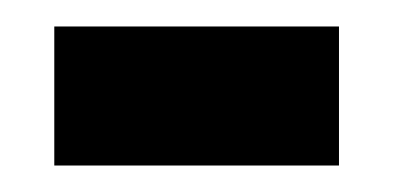

<svg xmlns="http://www.w3.org/2000/svg" viewBox="-20 -345 297 145"><path d="M21 -220H236V-325H21Z"/></svg>

Font: Noto Serif Georgian ExtraCondensed ExtraBold
Style: Regular
Weight: 800
Width: 2
Designer: Monotype Design Team, Akaki Razmadze
Foundry: Google LLC
Version: Version 2.003